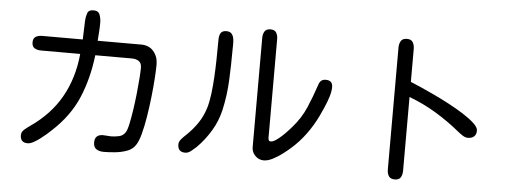

<svg xmlns="http://www.w3.org/2000/svg" viewBox="-54 -964 3107 1164"><g transform="rotate(5 1500.0 -382.0)"><path d="M607.4 36.1Q580.1 36.1 562.5 24.4Q544.9 12.7 544.9 -16.6Q544.9 -64.5 595.7 -64.5Q607.4 -64.5 619.1 -63Q630.9 -61.5 642.6 -61.5Q666 -61.5 691.4 -66.9Q716.8 -72.3 730.5 -93.8Q740.2 -108.4 748.5 -147Q756.8 -185.5 764.2 -235.4Q771.5 -285.2 776.9 -335.9Q782.2 -386.7 785.2 -428.7Q788.1 -470.7 788.1 -491.2Q788.1 -519.5 771.5 -531.2Q754.9 -543 728.5 -543H505.9Q489.3 -401.4 439.5 -283.2Q389.6 -165 282.2 -66.4Q272.5 -56.6 254.9 -41.5Q237.3 -26.4 217.3 -11.2Q197.3 3.9 177.7 14.2Q158.2 24.4 143.6 24.4Q98.6 24.4 98.6 -21.5Q98.6 -41 116.2 -56.2Q133.8 -71.3 148.4 -81.1Q270.5 -165 335.4 -280.8Q400.4 -396.5 414.1 -543H174.8Q152.3 -543 136.2 -552.7Q120.1 -562.5 120.1 -587.9Q120.1 -613.3 136.2 -622.6Q152.3 -631.8 174.8 -631.8H421.9L425.8 -745.1Q426.8 -768.6 434.1 -791Q441.4 -813.5 471.7 -813.5Q502 -813.5 510.3 -790Q518.6 -766.6 518.6 -742.2Q518.6 -714.8 516.6 -687Q514.6 -659.2 512.7 -631.8H777.3Q826.2 -631.8 853.5 -599.1Q880.9 -566.4 880.9 -519.5Q880.9 -489.3 877.4 -436.5Q874 -383.8 867.2 -322.3Q860.4 -260.7 850.6 -200.2Q840.8 -139.6 828.1 -92.3Q815.4 -44.9 798.8 -21.5Q781.2 4.9 746.6 17.1Q711.9 29.3 673.8 32.7Q635.7 36.1 607.4 36.1Z M1578.1 2.9Q1547.9 2.9 1526.4 -19Q1504.9 -41 1504.9 -71.3V-736.3Q1504.9 -759.8 1515.1 -775.9Q1525.4 -792 1550.8 -792Q1576.2 -792 1585.9 -775.9Q1595.7 -759.8 1595.7 -736.3V-135.7Q1595.7 -127.9 1598.6 -121.6Q1601.6 -115.2 1611.3 -115.2Q1624 -115.2 1641.6 -127Q1659.2 -138.7 1677.2 -155.3Q1695.3 -171.9 1710 -188Q1724.6 -204.1 1732.4 -212.9Q1785.2 -272.5 1814.5 -340.8Q1843.8 -409.2 1868.2 -482.4Q1873 -499 1883.3 -507.8Q1893.6 -516.6 1911.1 -516.6Q1953.1 -516.6 1953.1 -475.6Q1953.1 -450.2 1942.9 -417Q1932.6 -383.8 1918.5 -351.6Q1904.3 -319.3 1893.6 -296.9Q1865.2 -237.3 1825.2 -182.6Q1785.2 -127.9 1734.4 -84Q1716.8 -68.4 1689.5 -47.9Q1662.1 -27.3 1632.8 -12.2Q1603.5 2.9 1578.1 2.9ZM1100.6 -2Q1054.7 -2 1054.7 -48.8Q1054.7 -65.4 1068.4 -81.1Q1082 -96.7 1092.8 -106.4Q1133.8 -144.5 1163.6 -188Q1193.4 -231.4 1210 -285.2Q1220.7 -321.3 1227.1 -371.1Q1233.4 -420.9 1236.3 -475.1Q1239.3 -529.3 1240.2 -579.6Q1241.2 -629.9 1241.2 -668Q1241.2 -686.5 1241.7 -707Q1242.2 -727.5 1251 -742.7Q1259.8 -757.8 1286.1 -757.8Q1306.6 -757.8 1316.9 -746.1Q1327.1 -734.4 1330.1 -716.8Q1333 -699.2 1332.5 -680.7Q1332 -662.1 1332 -647.5Q1332 -555.7 1327.6 -461.9Q1323.2 -368.2 1302.7 -278.3Q1287.1 -210.9 1251 -150.9Q1214.8 -90.8 1166 -42Q1154.3 -31.2 1136.2 -16.6Q1118.2 -2 1100.6 -2Z M2379.9 48.8Q2353.5 48.8 2343.3 32.7Q2333 16.6 2333 -7.8V-749Q2333 -773.4 2343.3 -790Q2353.5 -806.6 2379.9 -806.6Q2406.2 -806.6 2416 -789.6Q2425.8 -772.5 2425.8 -749V-548.8Q2443.4 -542 2481.4 -525.4Q2519.5 -508.8 2567.4 -486.3Q2615.2 -463.9 2665 -437.5Q2714.8 -411.1 2756.8 -384.3Q2798.8 -357.4 2824.7 -333Q2850.6 -308.6 2850.6 -290Q2850.6 -265.6 2836.9 -253.4Q2823.2 -241.2 2798.8 -241.2Q2783.2 -241.2 2765.6 -252.9Q2748 -264.6 2736.3 -274.4Q2666 -332 2588.9 -378.4Q2511.7 -424.8 2425.8 -457V-7.8Q2425.8 15.6 2416 32.2Q2406.2 48.8 2379.9 48.8Z"/></g></svg>

Font: Kosugi Maru
Style: Regular
Weight: 400
Designer: MOTOYA
Version: Version 4.002